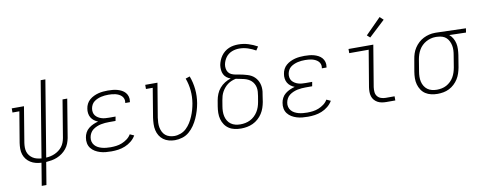

<svg xmlns="http://www.w3.org/2000/svg" viewBox="-75 -1146 4352 1731"><g transform="rotate(-10 2100.5 -280.0)"><path d="M188 205 222 -1Q196 -2 170.5 -8.5Q145 -15 123.5 -28.5Q102 -42 86.5 -61.5Q71 -81 63 -105.5Q55 -130 55 -157Q55 -184 59 -211L106 -492H43V-530H155L101 -204Q98 -183 98 -162Q98 -141 104 -122Q110 -103 122.5 -87.5Q135 -72 151.5 -61.5Q168 -51 188 -46Q208 -41 229 -39L344 -735H387L272 -39Q292 -40 312.5 -44.5Q333 -49 352 -57.5Q371 -66 388.5 -79Q406 -92 419 -109Q432 -126 439.5 -145.5Q447 -165 451 -186L508 -530H551L493 -179Q488 -154 478.5 -129.5Q469 -105 452 -84Q435 -63 413 -47Q391 -31 366.5 -21Q342 -11 316.5 -6.5Q291 -2 265 0L231 205Z M861 8Q835 8 809 5.5Q783 3 758.5 -4.5Q734 -12 712.5 -25Q691 -38 676 -57.5Q661 -77 656 -102.5Q651 -128 656 -155Q659 -177 670.5 -199Q682 -221 701.5 -236.5Q721 -252 743.5 -262Q766 -272 789 -278Q770 -285 753.5 -297.5Q737 -310 726.5 -327.5Q716 -345 713 -367Q710 -389 714 -410Q717 -432 727.5 -452.5Q738 -473 755.5 -488Q773 -503 794 -513Q815 -523 836.5 -528.5Q858 -534 879.5 -536Q901 -538 923 -538Q945 -538 967 -536Q989 -534 1009.5 -528.5Q1030 -523 1049 -513Q1068 -503 1081.5 -487.5Q1095 -472 1101 -451Q1107 -430 1103 -408Q1103 -406 1102.5 -404Q1102 -402 1102 -400H1059Q1060 -402 1060 -403.5Q1060 -405 1060 -406Q1063 -422 1058 -437.5Q1053 -453 1042 -464Q1031 -475 1017 -482Q1003 -489 987.5 -493Q972 -497 955.5 -498.5Q939 -500 923 -500Q906 -500 889 -498.5Q872 -497 855 -493Q838 -489 821.5 -482Q805 -475 790.5 -464Q776 -453 767.5 -437Q759 -421 756 -404Q753 -387 756 -369.5Q759 -352 769 -339Q779 -326 793.5 -317Q808 -308 824 -303Q840 -298 857.5 -296.5Q875 -295 893 -295H952L945 -256H886Q867 -256 848 -254.5Q829 -253 810 -249Q791 -245 772 -237Q753 -229 737 -217Q721 -205 711 -187Q701 -169 698 -150Q694 -130 699 -110.5Q704 -91 716.5 -76.5Q729 -62 746 -53Q763 -44 782 -39Q801 -34 821 -32Q841 -30 861 -30Q887 -30 913.5 -33.5Q940 -37 965 -47Q990 -57 1013 -74Q1036 -91 1050 -115L1088 -98Q1071 -69 1044.5 -47.5Q1018 -26 987 -13.5Q956 -1 924.5 3.5Q893 8 861 8Z M1443 8Q1415 8 1387.5 0.5Q1360 -7 1338.5 -23Q1317 -39 1303 -62Q1289 -85 1283 -112Q1277 -139 1278 -168Q1279 -197 1283 -226L1327 -492H1265V-530H1377L1325 -219Q1322 -197 1321 -174Q1320 -151 1324 -130Q1328 -109 1337.5 -89.5Q1347 -70 1363 -56.5Q1379 -43 1400.5 -36.5Q1422 -30 1444 -30Q1473 -30 1502.5 -41Q1532 -52 1554.5 -73.5Q1577 -95 1593.5 -121.5Q1610 -148 1622 -176.5Q1634 -205 1642 -233.5Q1650 -262 1655 -291Q1665 -351 1659.5 -409.5Q1654 -468 1634 -522L1673 -535Q1695 -477 1701.5 -413.5Q1708 -350 1697 -285Q1691 -251 1681 -218Q1671 -185 1656.5 -152.5Q1642 -120 1621.5 -90Q1601 -60 1573.5 -36.5Q1546 -13 1511.5 -2.5Q1477 8 1443 8Z M2049 8Q2020 8 1991 2Q1962 -4 1938.5 -19.5Q1915 -35 1899.5 -58Q1884 -81 1876.5 -108.5Q1869 -136 1869.5 -166Q1870 -196 1875 -226L1884 -279Q1889 -308 1900.5 -336Q1912 -364 1932 -387.5Q1952 -411 1978.5 -427.5Q2005 -444 2034 -453Q2014 -459 1997.5 -472Q1981 -485 1972 -503.5Q1963 -522 1961 -544Q1959 -566 1962 -588Q1966 -609 1974.5 -630Q1983 -651 1996.5 -670Q2010 -689 2028 -703.5Q2046 -718 2067 -727Q2088 -736 2110 -739.5Q2132 -743 2153 -743Q2201 -743 2244.5 -729.5Q2288 -716 2327 -694L2305 -661Q2272 -680 2234 -692.5Q2196 -705 2155 -705Q2138 -705 2121.5 -702Q2105 -699 2088.5 -692.5Q2072 -686 2057.5 -675Q2043 -664 2032.5 -649.5Q2022 -635 2015 -618.5Q2008 -602 2005 -585Q2002 -567 2005 -548Q2008 -529 2018 -514.5Q2028 -500 2045 -492Q2062 -484 2080.5 -480.5Q2099 -477 2117.5 -474Q2136 -471 2154 -466.5Q2172 -462 2190 -456.5Q2208 -451 2223.5 -442.5Q2239 -434 2252 -421.5Q2265 -409 2274.5 -393.5Q2284 -378 2289.5 -360.5Q2295 -343 2296.5 -324.5Q2298 -306 2296 -286.5Q2294 -267 2290 -248L2282 -194Q2277 -167 2268 -140.5Q2259 -114 2243.5 -90Q2228 -66 2205.5 -46Q2183 -26 2157 -14Q2131 -2 2103.5 3Q2076 8 2049 8ZM2049 -30Q2072 -30 2094.5 -34.5Q2117 -39 2138.5 -49.5Q2160 -60 2178 -77Q2196 -94 2208.5 -114Q2221 -134 2228.5 -156Q2236 -178 2240 -201L2249 -254Q2252 -273 2253.5 -292.5Q2255 -312 2251.5 -330.5Q2248 -349 2239 -365.5Q2230 -382 2217 -394Q2204 -406 2187.5 -414Q2171 -422 2152.5 -426.5Q2134 -431 2115.5 -434.5Q2097 -438 2078 -442Q2059 -438 2040 -430.5Q2021 -423 2004 -410.5Q1987 -398 1973.5 -382Q1960 -366 1950 -348Q1940 -330 1934.5 -311Q1929 -292 1926 -273L1917 -219Q1913 -196 1912.5 -172.5Q1912 -149 1917 -127Q1922 -105 1933.5 -86Q1945 -67 1963 -54Q1981 -41 2003.5 -35.5Q2026 -30 2049 -30Z M2661 8Q2635 8 2609 5.5Q2583 3 2558.5 -4.5Q2534 -12 2512.5 -25Q2491 -38 2476 -57.5Q2461 -77 2456 -102.5Q2451 -128 2456 -155Q2459 -177 2470.5 -199Q2482 -221 2501.5 -236.5Q2521 -252 2543.5 -262Q2566 -272 2589 -278Q2570 -285 2553.5 -297.5Q2537 -310 2526.5 -327.5Q2516 -345 2513 -367Q2510 -389 2514 -410Q2517 -432 2527.5 -452.5Q2538 -473 2555.5 -488Q2573 -503 2594 -513Q2615 -523 2636.5 -528.5Q2658 -534 2679.5 -536Q2701 -538 2723 -538Q2745 -538 2767 -536Q2789 -534 2809.5 -528.5Q2830 -523 2849 -513Q2868 -503 2881.5 -487.5Q2895 -472 2901 -451Q2907 -430 2903 -408Q2903 -406 2902.5 -404Q2902 -402 2902 -400H2859Q2860 -402 2860 -403.5Q2860 -405 2860 -406Q2863 -422 2858 -437.5Q2853 -453 2842 -464Q2831 -475 2817 -482Q2803 -489 2787.5 -493Q2772 -497 2755.5 -498.5Q2739 -500 2723 -500Q2706 -500 2689 -498.5Q2672 -497 2655 -493Q2638 -489 2621.5 -482Q2605 -475 2590.5 -464Q2576 -453 2567.5 -437Q2559 -421 2556 -404Q2553 -387 2556 -369.5Q2559 -352 2569 -339Q2579 -326 2593.5 -317Q2608 -308 2624 -303Q2640 -298 2657.5 -296.5Q2675 -295 2693 -295H2752L2745 -256H2686Q2667 -256 2648 -254.5Q2629 -253 2610 -249Q2591 -245 2572 -237Q2553 -229 2537 -217Q2521 -205 2511 -187Q2501 -169 2498 -150Q2494 -130 2499 -110.5Q2504 -91 2516.5 -76.5Q2529 -62 2546 -53Q2563 -44 2582 -39Q2601 -34 2621 -32Q2641 -30 2661 -30Q2687 -30 2713.5 -33.5Q2740 -37 2765 -47Q2790 -57 2813 -74Q2836 -91 2850 -115L2888 -98Q2871 -69 2844.5 -47.5Q2818 -26 2787 -13.5Q2756 -1 2724.5 3.5Q2693 8 2661 8Z M3380 0Q3359 0 3338.5 -3.5Q3318 -7 3300.5 -16.5Q3283 -26 3270 -41Q3257 -56 3251 -75.5Q3245 -95 3245 -116Q3245 -137 3248 -158L3304 -492H3126V-530H3353L3290 -152Q3287 -129 3289 -107Q3291 -85 3304 -68.5Q3317 -52 3337.5 -45Q3358 -38 3380 -38H3461V0ZM3337 -598 3310 -622 3452 -765 3484 -735Z M3848 8Q3818 8 3789.5 1.5Q3761 -5 3738 -20Q3715 -35 3699.5 -58.5Q3684 -82 3676.5 -109.5Q3669 -137 3669.5 -166.5Q3670 -196 3675 -226L3694 -336Q3698 -362 3706.5 -388Q3715 -414 3730.5 -437.5Q3746 -461 3767 -480.5Q3788 -500 3813 -512.5Q3838 -525 3864.5 -531.5Q3891 -538 3918 -538Q3922 -538 3925.5 -538Q3929 -538 3933 -538L4201 -530L4195 -492L4042 -496Q4061 -481 4074 -458.5Q4087 -436 4092.5 -411Q4098 -386 4097 -358.5Q4096 -331 4092 -304L4074 -194Q4069 -168 4060.5 -141.5Q4052 -115 4037 -91Q4022 -67 4000.5 -47Q3979 -27 3954 -14.5Q3929 -2 3901.5 3Q3874 8 3848 8ZM3848 -30Q3870 -30 3892.5 -34.5Q3915 -39 3935.5 -50Q3956 -61 3973.5 -78Q3991 -95 4002.5 -115Q4014 -135 4021 -157Q4028 -179 4032 -201L4050 -311Q4054 -333 4055 -355Q4056 -377 4052 -397.5Q4048 -418 4039 -437Q4030 -456 4015.5 -470Q4001 -484 3981 -491Q3961 -498 3939 -499L3926 -500Q3924 -500 3921 -500Q3918 -500 3915 -500Q3893 -500 3871.5 -494Q3850 -488 3830 -477Q3810 -466 3793 -449.5Q3776 -433 3764.5 -413Q3753 -393 3746 -372Q3739 -351 3735 -329L3717 -219Q3713 -196 3712.5 -172.5Q3712 -149 3717 -127Q3722 -105 3733.5 -86Q3745 -67 3762.5 -54Q3780 -41 3802.5 -35.5Q3825 -30 3848 -30Z"/></g></svg>

Font: Iosevka Slab XLtEx
Style: Italic
Weight: 200
Width: 7
Italic angle: -9°
Monospace: yes
Designer: Belleve Invis
Foundry: Belleve Invis
Version: Version 11.1.0; ttfautohint (v1.8.3)